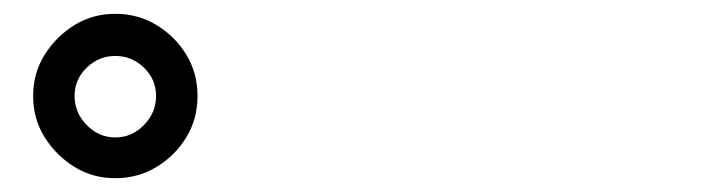

<svg xmlns="http://www.w3.org/2000/svg" viewBox="-20 -847 1040 278"><path d="M28 -708Q28 -741 44.5 -767.5Q61 -794 87.5 -810.5Q114 -827 147 -827Q180 -827 207 -810.5Q234 -794 250 -767.5Q266 -741 266 -708Q266 -675 250 -648.5Q234 -622 207 -605.5Q180 -589 147 -589Q114 -589 87.5 -605.5Q61 -622 44.5 -648.5Q28 -675 28 -708ZM88 -708Q88 -684 105.5 -666Q123 -648 147 -648Q171 -648 188.5 -666Q206 -684 206 -708Q206 -732 188.5 -749Q171 -766 147 -766Q123 -766 105.5 -749Q88 -732 88 -708Z"/></svg>

Font: Noto Sans JP Thin
Style: Bold
Weight: 700
Version: Version 2.004-H2;hotconv 1.0.118;makeotfexe 2.5.65603